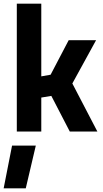

<svg xmlns="http://www.w3.org/2000/svg" viewBox="-30 -720 565 1051"><path d="M-10 311 36 77H166L111 311ZM196 0H62V-700H196V-302L247 -311L346 -500H496L366 -263L503 0H352L251 -195L196 -186Z"/></svg>

Font: Titillium Web[RUS by Daymarius]
Style: Bold
Weight: 700
Designer: Cyrillization by Daymarius
Foundry: Cyrillization by Daymarius
Version: Version 1.002 September 11, 2018